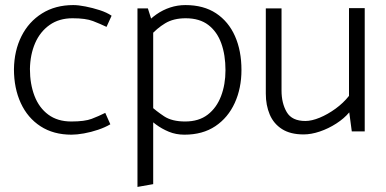

<svg xmlns="http://www.w3.org/2000/svg" viewBox="-20 -518 1523 757"><path d="M395 -73Q369 -60 341.5 -49.5Q314 -39 261 -39Q207 -39 170.5 -66Q134 -93 116 -140Q98 -187 98 -246Q99 -303 118.5 -348Q138 -393 175.5 -419.5Q213 -446 266 -446Q318 -446 346.5 -435Q375 -424 400 -412L420 -456Q401 -469 373 -478Q345 -487 317 -492.5Q289 -498 269 -498Q198 -498 145.5 -465Q93 -432 64.5 -375Q36 -318 35 -245Q35 -170 62 -111.5Q89 -53 140 -20Q191 13 262 13Q283 13 311 8Q339 3 367 -6.5Q395 -16 415 -28Z M584 208V-419L563 -485H522V219ZM572 -376Q598 -406 631 -426Q664 -446 712 -446Q767 -446 801.5 -419.5Q836 -393 852.5 -347Q869 -301 869 -241Q869 -185 851.5 -139Q834 -93 799 -66Q764 -39 710 -39Q658 -39 627 -59.5Q596 -80 571 -103L551 -63Q571 -45 594.5 -27.5Q618 -10 646 1.5Q674 13 707 13Q779 13 829 -20.5Q879 -54 905.5 -112Q932 -170 932 -242Q932 -318 906.5 -375.5Q881 -433 832 -465.5Q783 -498 711 -498Q680 -498 651 -488.5Q622 -479 597 -461.5Q572 -444 552 -421Z M1356 -486V-140Q1334 -112 1303 -89.5Q1272 -67 1240.5 -54Q1209 -41 1184 -41Q1131 -41 1110.5 -76Q1090 -111 1090 -161V-485H1028V-149Q1028 -103 1043.5 -66.5Q1059 -30 1092 -9Q1125 12 1177 12Q1207 12 1241 0.5Q1275 -11 1306 -31Q1337 -51 1357 -75L1367 0H1418V-486Z"/></svg>

Font: Catamaran Light
Style: Regular
Weight: 300
Designer: Pria Ravichandran
Version: Version 2.000